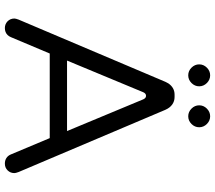

<svg xmlns="http://www.w3.org/2000/svg" viewBox="-66 -796 862 769"><g transform="rotate(90 364.5 -412.0)"><path d="M378.4 -555.2 505.4 -250H223.1L350.1 -555.7Q355 -566.4 364.3 -566.4Q373.5 -566.4 378.4 -555.2ZM194.8 -180.7H533.7L599.1 -24.9Q604 -13.2 613.5 -7.1Q623 -1 635.7 -1Q652.3 -1 663.1 -12.2Q673.8 -23.4 673.8 -39.1Q673.8 -44.4 669.4 -56.2L420.4 -643.6Q412.6 -661.6 399.4 -671.1Q386.2 -680.7 369.1 -680.7H359.4Q331.5 -680.7 314.5 -655.8Q311 -650.4 308.1 -643.6L59.1 -56.2Q54.7 -44.4 54.7 -39.1Q54.7 -22.9 65.9 -11.7Q77.1 -1 92.8 -1Q109.9 -1 120.6 -11.7Q126 -17.1 129.4 -25.4ZM415.5 -748.5Q428.7 -735.4 446.3 -735.4Q463.9 -735.4 477.1 -748.5Q490.2 -761.7 490.2 -779.3Q490.2 -796.9 477.1 -810.1Q463.9 -823.2 446.3 -823.2Q428.7 -823.2 415.5 -810.1Q402.3 -796.9 402.3 -779.3Q402.3 -761.7 415.5 -748.5ZM251.5 -748.5Q264.6 -735.4 282.2 -735.4Q299.8 -735.4 313 -748.5Q326.2 -761.7 326.2 -779.3Q326.2 -796.9 313 -810.1Q299.8 -823.2 282.2 -823.2Q264.6 -823.2 251.5 -810.1Q238.3 -796.9 238.3 -779.3Q238.3 -761.7 251.5 -748.5Z"/></g></svg>

Font: YuPearl-Light
Style: Light
Weight: 300
Designer: Max Yao
Foundry: Max-Everyday
Version: Version 1.011; ttfautohint (v1.8.3)